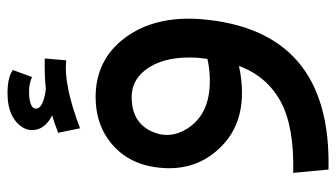

<svg xmlns="http://www.w3.org/2000/svg" viewBox="-214 -480 904 517"><g transform="rotate(-90 238.5 -222.0)"><path d="M31 115Q156 118 223.5 81Q291 44 319 -31Q172 0 94 -87Q35 -152 45 -245Q54 -337 124 -385Q171 -417 235 -417Q336 -417 395 -337.5Q454 -258 445 -135Q417 219 40 210ZM139 -518Q173 -531 186 -534Q152 -551 147 -579Q142 -607 167 -629.5Q192 -652 236 -654Q285 -656 308 -640L289 -588Q269 -598 239 -596Q204 -593 204 -578Q203 -561 244 -553Q250 -552 257 -551Q293 -555 339 -554L334 -496Q270 -504 151 -459ZM235 -320Q168 -320 143 -267Q120 -217 151 -169Q193 -104 295 -110Q316 -111 338 -116L341 -143Q346 -223 316 -271.5Q286 -320 235 -320Z"/></g></svg>

Font: LT Superior Semi-bold
Style: Regular
Weight: 600
Designer: Daniel Lyons
Foundry: LyonsType
Version: Version 1.0